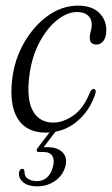

<svg xmlns="http://www.w3.org/2000/svg" viewBox="-20 -460 397 679"><path d="M252.5 -417.5Q218 -417.5 182.2 -389.2Q146.5 -361 119.2 -309.8Q92 -258.5 83.5 -190Q73.5 -108.5 96.5 -67.5Q119.5 -26.5 168.5 -26.5Q203.5 -26.5 239.8 -51.8Q276 -77 298.5 -134.5Q305 -146 311 -145.5Q315.5 -145.5 317.8 -140.8Q320 -136 316 -125Q295.5 -65 249.2 -28Q203 9 141.5 9Q74 9 43.2 -39.5Q12.5 -88 23 -179Q31 -249 65 -308.5Q99 -368 149 -404Q199 -440 256 -440Q305 -440 330.8 -414.5Q356.5 -389 356 -352Q355.5 -327.5 345.5 -315Q335.5 -302.5 321.5 -302.5Q297 -302.5 297.5 -327Q297.5 -338.5 301 -349.5Q304.5 -360.5 304.5 -374Q304.5 -393.5 290.8 -405.5Q277 -417.5 252.5 -417.5ZM165 -4.5H184L134.5 60.5Q140 60.5 146.5 60.5Q184 60.5 201.5 79Q219 97.5 211.5 127.5Q203 159.5 175.5 179.2Q148 199 111 199Q79.5 199 62 184.5Q44.5 170 47.5 148.5Q50 137.5 58.5 137Q65 136.5 66.5 145Q66 164 79 172.2Q92 180.5 110 180.5Q154 180.5 167.5 128.5Q173.5 105.5 165 91.5Q156.5 77.5 133 77.5H117.5Q110.5 77.5 109.8 73Q109 68.5 114 62Z"/></svg>

Font: Fraunces 144pt S050 Light
Style: Italic
Weight: 300
Italic angle: -16°
Version: Version 1.000; ttfautohint (v1.8.3)